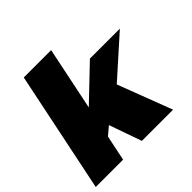

<svg xmlns="http://www.w3.org/2000/svg" viewBox="-186 -911 1092 1092"><g transform="rotate(-45 360.0 -365.0)"><path d="M727 -540 490 -328 615 0H364L295 -196L245 -154L213 0H-7L144 -730H364L285 -348L486 -540Z"/></g></svg>

Font: Nacelle Black
Style: Italic
Weight: 900
Italic angle: -12°
Designer: Sora Sagano
Foundry: Sora Sagano
Version: Version 1.000;FEAKit 1.0